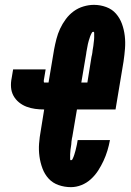

<svg xmlns="http://www.w3.org/2000/svg" viewBox="-20 -763 540 791"><path d="M272 8Q246 8 221.5 -0.5Q197 -9 180.5 -27Q164 -45 155 -69Q146 -93 142.5 -119Q139 -145 141 -171.5Q143 -198 148 -225L162 -312Q143 -312 124.5 -314.5Q106 -317 89 -323.5Q72 -330 58 -341.5Q44 -353 35.5 -368.5Q27 -384 25.5 -403Q24 -422 28 -441L34 -477H168L162 -441Q161 -437 160.5 -432.5Q160 -428 161 -424Q161 -424 161.5 -423.5Q162 -423 162 -423H180L203 -560Q207 -581 212.5 -602.5Q218 -624 227.5 -644.5Q237 -665 251 -684Q265 -703 283.5 -716.5Q302 -730 324 -736.5Q346 -743 367 -743Q393 -743 417.5 -734Q442 -725 458 -706.5Q474 -688 482.5 -664.5Q491 -641 494 -615.5Q497 -590 495 -563.5Q493 -537 489 -510L456 -312H297L279 -206Q279 -203 278 -200Q277 -197 276.5 -193.5Q276 -190 275.5 -186.5Q275 -183 274.5 -180Q274 -177 274 -173.5Q274 -170 273.5 -167Q273 -164 272.5 -160.5Q272 -157 271.5 -153.5Q271 -150 270.5 -147Q270 -144 270 -140.5Q270 -137 269.5 -134Q269 -131 269 -127.5Q269 -124 269 -121Q269 -118 269 -114.5Q269 -111 269 -107Q269 -103 272 -103Q277 -103 279 -108Q281 -113 283 -117Q285 -121 286 -125.5Q287 -130 288.5 -134Q290 -138 291 -142.5Q292 -147 293 -151Q294 -155 295 -159.5Q296 -164 297 -168.5Q298 -173 298.5 -177Q299 -181 300 -186H433Q429 -164 422.5 -142.5Q416 -121 406.5 -100.5Q397 -80 384.5 -60.5Q372 -41 354.5 -25Q337 -9 315.5 -0.5Q294 8 272 8ZM340 -423 357 -529Q358 -533 359 -537.5Q360 -542 360.5 -546.5Q361 -551 361.5 -555.5Q362 -560 363 -564.5Q364 -569 364.5 -573.5Q365 -578 365.5 -582.5Q366 -587 366.5 -591Q367 -595 367.5 -599.5Q368 -604 368 -608.5Q368 -613 368 -617.5Q368 -622 368 -627Q368 -632 364 -632Q360 -632 358 -627.5Q356 -623 354 -619.5Q352 -616 351 -612Q350 -608 348.5 -604Q347 -600 346 -596.5Q345 -593 344 -589Q343 -585 342 -581Q341 -577 340.5 -573Q340 -569 339 -565Q338 -561 337.5 -557Q337 -553 336 -549Q335 -545 335 -541L315 -423Z"/></svg>

Font: Iosevka Curly Heavy Oblique
Style: Regular
Weight: 900
Italic angle: -9°
Monospace: yes
Designer: Belleve Invis
Foundry: Belleve Invis
Version: Version 11.1.0; ttfautohint (v1.8.3)